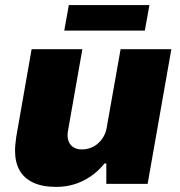

<svg xmlns="http://www.w3.org/2000/svg" viewBox="-20 -720 707 753"><path d="M201 13Q146 13 110 -4Q74 -21 56.5 -52.5Q39 -84 39 -129Q39 -143 40.5 -156.5Q42 -170 44 -185L104 -527H303L247 -209Q246 -204 245.5 -199.5Q245 -195 245 -190Q245 -173 251.5 -160.5Q258 -148 270.5 -141Q283 -134 301 -134Q320 -134 336.5 -140.5Q353 -147 365.5 -158.5Q378 -170 386.5 -185Q395 -200 398 -217L453 -527H652L559 1H397V-79H390Q365 -48 334.5 -27.5Q304 -7 270.5 3Q237 13 201 13ZM232 -600 250 -700H566L548 -600Z"/></svg>

Font: Archivo SemiBold Black
Style: Italic
Weight: 900
Italic angle: -10°
Version: Version 2.001